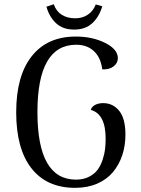

<svg xmlns="http://www.w3.org/2000/svg" viewBox="-20 -881 671 914"><path d="M466.8 -851.1Q452.1 -800.8 419.2 -770.5Q386.2 -740.2 333 -740.2Q278.8 -740.2 246.3 -771Q213.9 -801.8 201.2 -849.1L235.8 -860.8Q247.6 -827.1 274.2 -810.5Q300.8 -793.9 337.9 -793.9Q373 -793.9 398.4 -811.3Q423.8 -828.6 436 -859.9ZM337.9 13.2Q202.6 13.2 129.9 -79.6Q57.1 -172.4 57.1 -346.2Q57.1 -520 131.1 -613.5Q205.1 -707 340.8 -707Q419.9 -707 480.5 -676.8Q541 -646.5 541 -604Q541 -581.1 521 -565.2Q501 -549.3 466.8 -550.8Q459.5 -607.9 426.8 -637.9Q394 -668 342.8 -668Q158.2 -668 158.2 -347.2Q158.2 -25.9 341.8 -25.9Q377 -25.9 403.3 -39.3Q429.7 -52.7 444.3 -72.5Q459 -92.3 468.3 -119.9Q477.5 -147.5 480.2 -171.1Q482.9 -194.8 482.9 -221.2Q482.9 -338.4 412.1 -357.9Q417 -373.5 433.1 -381.8Q449.2 -390.1 471.2 -390.1Q517.6 -390.1 547.4 -353.5Q577.1 -316.9 577.1 -240.2Q577.1 -187.5 562 -142.1Q546.9 -96.7 517.8 -61.8Q488.8 -26.9 442.6 -6.8Q396.5 13.2 337.9 13.2Z"/></svg>

Font: Arima Madurai Medium
Style: Regular
Weight: 500
Designer: Joana Correia and Natanael Gama
Foundry: NDISCOVER
Version: Version 1.019;PS 001.019;hotconv 1.0.88;makeotf.lib2.5.64775